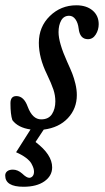

<svg xmlns="http://www.w3.org/2000/svg" viewBox="-57 -485 400 733"><path d="M32.7 228Q-37.1 228 -37.1 185.1Q-37.1 174.8 -29.3 168.7Q-21.5 162.6 -7.8 162.6Q10.7 162.6 27.8 177.7Q44.4 193.8 54.7 193.8Q62 193.8 67.4 187.7Q72.8 181.6 72.8 170.4Q72.8 164.1 70.8 157.2Q68.8 150.4 63 139.6Q57.1 128.9 42 117.4Q26.9 106 4.4 96.2L59.6 9.3Q11.7 2.4 -9.8 -26.4Q-17.1 -47.9 -17.1 -90.8Q-17.1 -118.2 5.4 -118.2Q34.2 -118.2 48.8 -77.6Q66.9 -29.3 100.1 -29.3Q128.4 -29.3 141.4 -49.3Q154.3 -69.3 154.3 -98.1Q154.3 -120.6 147 -142.8Q139.6 -165 122.1 -201.7Q91.3 -264.6 91.3 -321.3Q91.3 -382.8 133.3 -423.8Q175.3 -464.8 234.4 -464.8Q272.9 -464.8 296.4 -445.1Q319.8 -425.3 319.8 -392.6Q319.8 -371.1 308.6 -353.3Q297.4 -335.4 278.8 -335.4Q247.6 -335.4 243.2 -376.5Q240.7 -397.9 231 -411.4Q221.2 -424.8 207 -424.8Q186.5 -424.8 176.5 -406.7Q166.5 -388.7 166.5 -362.3Q166.5 -321.8 199.7 -248.5Q212.9 -219.7 219.2 -203.4Q225.6 -187 231 -164.8Q236.3 -142.6 236.3 -122.1Q236.3 -70.3 202.1 -33.9Q168 2.4 109.9 9.8L78.6 57.1Q142.1 105 142.1 153.8Q142.1 186.5 112.5 207.3Q83 228 32.7 228Z"/></svg>

Font: Elstob 6pt Medium
Style: Italic
Weight: 500
Italic angle: -20°
Designer: Peter S. Baker
Version: Version 1.015